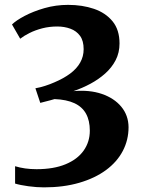

<svg xmlns="http://www.w3.org/2000/svg" viewBox="-20 -772 612 808"><path d="M165 16.5Q134.5 16.5 99.5 11.8Q64.5 7 43.5 0.5V-72.5Q63 -66.5 85.8 -63.2Q108.5 -60 134 -60Q206 -60 256 -80.8Q306 -101.5 332 -138.2Q358 -175 358 -222Q358 -264.5 342 -293.5Q326 -322.5 293 -337.8Q260 -353 209.5 -355Q203 -353 191.2 -349.8Q179.5 -346.5 167.8 -343.8Q156 -341 149.5 -339L129 -400.5Q149.5 -404 170.2 -410.8Q191 -417.5 209 -425.5Q248 -442 275.5 -462.5Q303 -483 317.5 -508.8Q332 -534.5 332 -565Q332 -600.5 316.8 -621.2Q301.5 -642 276.2 -651.2Q251 -660.5 221 -660.5Q187.5 -660.5 157.8 -652.8Q128 -645 104.5 -633.2Q81 -621.5 65 -609L30.5 -669Q47 -685.5 83.2 -704.8Q119.5 -724 167.2 -737.8Q215 -751.5 266.5 -751.5Q326.5 -751.5 375.5 -734.8Q424.5 -718 453.8 -682.2Q483 -646.5 483 -589Q483 -550.5 466.8 -519Q450.5 -487.5 422.8 -462.8Q395 -438 360.5 -419.5Q326 -401 289 -388.5Q356.5 -394.5 408.5 -376.8Q460.5 -359 490.5 -322.8Q520.5 -286.5 521 -237Q521 -183 496.8 -136.8Q472.5 -90.5 426 -56.2Q379.5 -22 313.5 -2.8Q247.5 16.5 165 16.5Z"/></svg>

Font: Merriweather 20pt
Style: Bold
Weight: 700
Version: Version 2.100